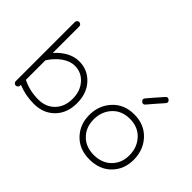

<svg xmlns="http://www.w3.org/2000/svg" viewBox="-103 -923 1230 1230"><g transform="rotate(45 512.5 -307.5)"><path d="M81 -11V-47Q80 -52 81 -56V-547Q81 -555 87 -561Q93 -567 101 -567Q109 -567 115 -561Q121 -555 121 -547V-307Q195 -389 280 -389Q356 -389 407.5 -333.5Q459 -278 459 -189Q459 -99 405 -44.5Q351 10 266 10Q189 10 121 -18V-11Q121 -3 115 3Q109 9 101 9Q93 9 87 3Q81 -3 81 -11ZM280 -349Q237 -349 195 -319.5Q153 -290 121 -240V-63Q187 -30 266 -30Q334 -30 376.5 -73.5Q419 -117 419 -189Q419 -259 379 -304Q339 -349 280 -349Z M769 10Q678 10 622.5 -47.5Q567 -105 567 -191Q567 -278 622.5 -338Q678 -398 769 -398Q860 -398 916 -338Q972 -278 972 -189Q972 -103 916.5 -46.5Q861 10 769 10ZM932 -189Q932 -261 887.5 -309.5Q843 -358 769 -358Q695 -358 651 -310Q607 -262 607 -191Q607 -121 651.5 -75.5Q696 -30 769 -30Q842 -30 887 -75Q932 -120 932 -189ZM745 -519Q753 -528 783 -563.5Q813 -599 830 -617Q843 -632 858 -619Q873 -606 860 -591Q843 -573 813 -537.5Q783 -502 775 -493Q762 -478 747 -491Q732 -504 745 -519Z"/></g></svg>

Font: Hoogli Light
Style: Regular
Weight: 300
Designer: Anand Singh Naorem
Foundry: Brand New Type
Version: Version 1.00 b007